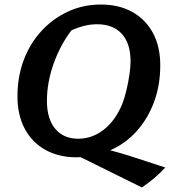

<svg xmlns="http://www.w3.org/2000/svg" viewBox="-20 -683 758 847"><path d="M319 11Q239 11 180 -22Q121 -55 89 -115.5Q57 -176 57 -258Q57 -344 84.5 -417.5Q112 -491 162.5 -546Q213 -601 280 -632Q347 -663 425 -663Q505 -663 564 -630Q623 -597 655 -537Q687 -477 687 -395Q687 -307 659.5 -233Q632 -159 582.5 -104Q533 -49 466 -20Q508 -9 553 5L709 56Q684 83 659.5 103.5Q635 124 606 144L335 10Q327 11 319 11ZM325 -71Q387 -71 438.5 -111.5Q490 -152 520 -226Q530 -252 538 -286Q546 -320 551 -354Q556 -388 556 -412Q556 -491 517.5 -533.5Q479 -576 408 -576Q354 -576 295 -549Q245 -483 216 -400.5Q187 -318 187 -238Q187 -159 223.5 -115Q260 -71 325 -71Z"/></svg>

Font: Piazzolla SC SemiBold
Style: Italic
Weight: 600
Italic angle: -11.3°
Designer: Juan Pablo del Peral
Foundry: Huerta Tipografica
Version: Version 1.330